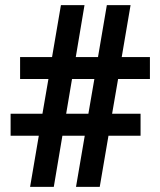

<svg xmlns="http://www.w3.org/2000/svg" viewBox="-20 -731 626 751"><path d="M97.7 0 131.8 -200.2H21.5V-286.1H146L169.4 -421.9H58.6V-507.8H183.6L218.3 -710.9H310.5L276.4 -507.8H363.3L397.9 -710.9H490.7L456.1 -507.8H566.4V-421.9H441.9L418.5 -286.1H529.8V-200.2H404.3L370.1 0H277.3L311.5 -200.2H224.1L190.4 0ZM238.8 -286.1H325.7L349.1 -421.9H261.7Z"/></svg>

Font: Vazirmatn UI FD ExtraBold
Style: Regular
Weight: 800
Designer: Saber Rastikerdar
Foundry: Saber Rastikerdar
Version: Version 33.003